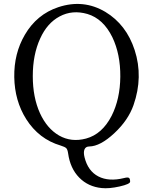

<svg xmlns="http://www.w3.org/2000/svg" viewBox="-20 -749 791 992"><path d="M652.3 189.5Q652.3 173.8 646 169.9Q639.6 166 621.1 170.9Q542 190.4 488.3 162.6Q434.6 134.8 417 64.5Q410.2 38.1 416.5 22.9Q422.9 7.8 441.4 7.8Q498 6.8 570.3 -60.5Q642.6 -127.9 669.9 -206.1Q720.7 -351.6 675.8 -490.2Q632.8 -622.1 524.4 -687.5Q411.1 -754.9 281.2 -711.9Q169.9 -674.8 108.4 -569.3Q51.8 -472.7 53.7 -350.6Q55.7 -228.5 115.2 -133.8Q180.7 -30.3 293 2.9Q315.4 9.8 322.3 16.6Q329.1 23.4 332 43.9Q342.8 121.1 389.2 168.5Q435.5 215.8 505.9 222.7Q543.9 226.6 598.1 214.4Q652.3 202.1 652.3 189.5ZM285.2 -48.8Q222.7 -85 186.5 -164.1Q149.4 -246.1 149.4 -355.5Q149.4 -466.8 187.5 -549.8Q223.6 -629.9 288.1 -664.1Q353.5 -699.2 431.6 -676.8Q513.7 -652.3 560.5 -556.6Q602.5 -468.8 601.6 -353Q600.6 -237.3 556.6 -150.4Q507.8 -55.7 424.8 -33.2Q348.6 -12.7 285.2 -48.8Z"/></svg>

Font: Bpmf GenWan Min R
Style: R
Weight: 400
Foundry: But Ko
Version: Version 1.320